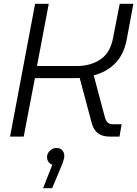

<svg xmlns="http://www.w3.org/2000/svg" viewBox="-20 -720 723 1012"><path d="M33 0 165 -700H237L175 -372H384Q457 -372 509 -406.5Q561 -441 576 -520L611 -700H683L648 -512Q633 -433 587.5 -386.5Q542 -340 474 -323L532 -105Q538 -83 547.5 -74Q557 -65 579 -65H621L610 0H559Q518 0 495 -18.5Q472 -37 463 -73L400 -309Q390 -309 378.5 -308.5Q367 -308 356 -308H164L105 0ZM207 272 256 148Q242 143 235 132.5Q228 122 228 108Q228 95 235 84Q242 73 253.5 66.5Q265 60 278 60Q298 60 308.5 72.5Q319 85 319 102Q319 110 315 124Q311 138 305 152L255 272Z"/></svg>

Font: MuseoModerno Light
Style: Italic
Weight: 300
Italic angle: -9°
Designer: Pablo Cosgaya, Héctor Gatti, Marcela Romero, and the Authors of The MuseoModerno Project.
Foundry: Omnibus-Type Team
Version: Version 1.003